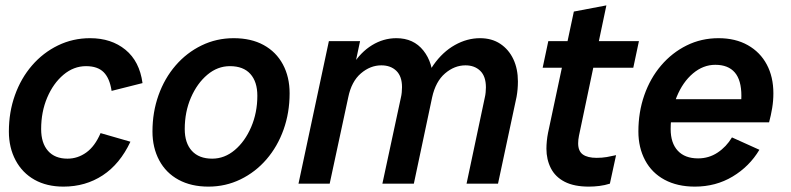

<svg xmlns="http://www.w3.org/2000/svg" viewBox="-20 -683 2940 714"><path d="M216 11Q154 11 108.5 -14.5Q63 -40 38 -87Q13 -134 13 -194Q13 -266 35.5 -329Q58 -392 99 -439.5Q140 -487 195.5 -514Q251 -541 315 -541Q394 -541 446.5 -498Q499 -455 510 -374L395 -345Q388 -392 365.5 -414.5Q343 -437 300 -437Q254 -437 216 -405Q178 -373 155.5 -320Q133 -267 133 -203Q133 -151 158.5 -122Q184 -93 231 -93Q269 -93 301 -116Q333 -139 354 -188L465 -156Q426 -73 362 -31Q298 11 216 11Z M755 11Q691 11 644 -14.5Q597 -40 572 -87Q547 -134 547 -194Q547 -266 569.5 -329Q592 -392 633 -439.5Q674 -487 729.5 -514Q785 -541 849 -541Q914 -541 960.5 -515.5Q1007 -490 1032 -443.5Q1057 -397 1057 -336Q1057 -264 1034.5 -201Q1012 -138 971 -90.5Q930 -43 874.5 -16Q819 11 755 11ZM769 -93Q815 -93 853 -125Q891 -157 914 -210.5Q937 -264 937 -327Q937 -379 911 -408Q885 -437 835 -437Q789 -437 751 -405Q713 -373 690 -320Q667 -267 667 -203Q667 -151 693.5 -122Q720 -93 769 -93Z M1090 0 1203 -530H1319L1288 -384L1244 -321Q1259 -390 1290 -439.5Q1321 -489 1363.5 -515Q1406 -541 1454 -541Q1518 -541 1554.5 -495Q1591 -449 1590 -379L1543 -325Q1558 -393 1592 -441.5Q1626 -490 1671.5 -515.5Q1717 -541 1765 -541Q1809 -541 1840.5 -520Q1872 -499 1889 -463Q1906 -427 1906 -380Q1906 -351 1901 -323L1832 0H1715L1783 -321Q1785 -329 1786 -339.5Q1787 -350 1787 -358Q1787 -399 1766 -419.5Q1745 -440 1711 -440Q1670 -440 1635 -410Q1600 -380 1587 -321L1519 0H1402L1471 -321Q1473 -329 1474 -339.5Q1475 -350 1475 -359Q1475 -399 1454 -419.5Q1433 -440 1398 -440Q1357 -440 1322 -410Q1287 -380 1275 -321L1206 0Z M2170 11Q2115 11 2080 -7Q2045 -25 2028.5 -57.5Q2012 -90 2012 -130Q2012 -143 2013.5 -158.5Q2015 -174 2018 -189L2114 -640L2235 -663L2133 -178Q2130 -163 2130 -150Q2130 -121 2147.5 -108.5Q2165 -96 2199 -96Q2219 -96 2236.5 -99Q2254 -102 2271 -106L2248 0Q2229 6 2209 8.5Q2189 11 2170 11ZM1998 -431 2019 -530H2356L2335 -431Z M2564 11Q2499 11 2451.5 -14.5Q2404 -40 2379 -87Q2354 -134 2354 -194Q2354 -266 2376 -329Q2398 -392 2438.5 -439.5Q2479 -487 2533.5 -514Q2588 -541 2652 -541Q2715 -541 2761 -515Q2807 -489 2831.5 -443Q2856 -397 2856 -336Q2856 -308 2851.5 -281Q2847 -254 2840 -228H2437L2456 -314H2773L2731 -266Q2734 -281 2735.5 -296Q2737 -311 2737 -327Q2737 -385 2712.5 -413.5Q2688 -442 2640 -442Q2595 -442 2557 -410Q2519 -378 2496.5 -323Q2474 -268 2474 -203Q2474 -151 2500.5 -122.5Q2527 -94 2576 -94Q2616 -94 2648.5 -115.5Q2681 -137 2702 -172L2804 -126Q2767 -64 2704.5 -26.5Q2642 11 2564 11Z"/></svg>

Font: Radio Canada Big Medium
Style: Italic
Weight: 500
Italic angle: -12°
Designer: Étienne Aubert Bonn
Foundry: Coppers and Brasses
Version: Version 1.001